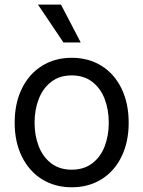

<svg xmlns="http://www.w3.org/2000/svg" viewBox="-20 -782 607 813"><path d="M42.1 -262.4Q42.1 -344.3 72.5 -406.6Q102.9 -468.9 157.6 -503.1Q212.4 -537.3 283.8 -537.3Q355.3 -537.3 410 -503.1Q464.8 -468.9 494.8 -406.6Q524.9 -344.3 524.9 -262.4Q524.9 -181.3 494.8 -119.3Q464.8 -57.3 410 -23.1Q355.3 11 283.8 11Q212.4 11 157.6 -23.1Q102.9 -57.3 72.5 -119.3Q42.1 -181.3 42.1 -262.4ZM440.6 -262.4Q440.6 -317.3 423.3 -362.7Q406.1 -408.1 370.7 -435.4Q335.3 -462.7 283.8 -462.7Q232 -462.7 196.8 -435.4Q161.6 -408.1 144 -362.7Q126.4 -317.3 126.4 -262.4Q126.4 -207.9 144 -162.6Q161.6 -117.4 196.8 -90.5Q232 -63.5 283.8 -63.5Q335.3 -63.5 370.7 -90.5Q406.1 -117.4 423.3 -162.6Q440.6 -207.9 440.6 -262.4ZM140.9 -762.4H238.3L321.8 -602.2H248.6Z"/></svg>

Font: Pretendard Variable
Style: Regular
Weight: 400
Designer: Base glyphs from Inter by Rasmus Andersson; Hangul glyphs from Noto Sans CJK(Source Han Sans) by Jang Soo-young and Kang
Foundry: Kil Hyung-jin
Version: Version 1.100;FEAKit 1.0